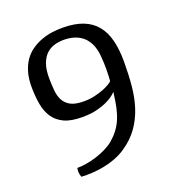

<svg xmlns="http://www.w3.org/2000/svg" viewBox="-118 -611 768 827"><g transform="rotate(-20 266.5 -197.0)"><path d="M112.3 76.2Q131.3 76.2 154.3 72.5Q177.2 68.8 200.4 61.5Q223.6 54.2 245.4 43.7Q267.1 33.2 284.2 19.5Q304.2 2.4 318.6 -16.4Q333 -35.2 343 -58.3Q353 -81.5 359.4 -110.8Q365.7 -140.1 370.1 -178.7Q368.7 -177.2 358.9 -168.2Q349.1 -159.2 329.6 -148.9Q310.1 -138.7 279.8 -130.4Q249.5 -122.1 208 -122.1Q156.7 -122.1 125.5 -136.7Q94.2 -151.4 76.9 -177.2Q59.6 -203.1 53.2 -238.5Q46.9 -273.9 46.4 -315.9Q45.9 -355.5 54.7 -385.7Q63.5 -416 79.1 -438Q94.7 -460 116.2 -474.6Q137.7 -489.3 161.9 -498Q186 -506.8 211.7 -510.3Q237.3 -513.7 262.2 -513.2Q314.5 -512.7 351.6 -498.3Q388.7 -483.9 412.4 -455.6Q436 -427.2 447 -384.8Q458 -342.3 458 -286.1Q458 -227.1 453.1 -174.8Q448.2 -122.6 433.6 -77.9Q418.9 -33.2 392.3 4.2Q365.7 41.5 322.8 70.3Q299.3 85.9 272.7 95.9Q246.1 106 219 111.1Q191.9 116.2 165.5 117.7Q139.2 119.1 115.7 117.7Q113.3 110.8 112.3 106Q111.3 101.1 110.8 96.9Q110.4 92.8 110.8 87.9Q111.3 83 112.3 76.2ZM238.8 -183.6Q264.2 -183.6 287.4 -189Q310.5 -194.3 328.4 -201.4Q346.2 -208.5 358.2 -215.8Q370.1 -223.1 373 -227.1Q375 -250 375.2 -279.3Q375.5 -308.6 373 -335.9Q371.6 -362.3 364 -385Q356.4 -407.7 341.6 -424.8Q326.7 -441.9 304 -451.7Q281.2 -461.4 250 -462.4Q227.1 -462.9 205.3 -457.3Q183.6 -451.7 166.7 -436.5Q149.9 -421.4 139.9 -394.5Q129.9 -367.7 130.4 -325.7Q130.9 -296.4 133.3 -270.8Q135.7 -245.1 146.2 -225.6Q156.7 -206.1 178.2 -194.8Q199.7 -183.6 238.8 -183.6Z"/></g></svg>

Font: Fjord
Style: One
Weight: 400
Designer: Viktoriya Grabowska
Foundry: Viktoriya Grabowska
Version: Version 1.002